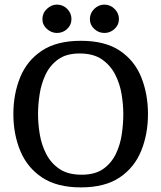

<svg xmlns="http://www.w3.org/2000/svg" viewBox="-20 -804 700 833"><path d="M331 9Q227 9 162.5 -34Q98 -77 68 -149.5Q38 -222 38 -309Q38 -396 67.5 -468.5Q97 -541 161.5 -584Q226 -627 331 -627Q436 -627 500 -584Q564 -541 593 -468.5Q622 -396 622 -309Q622 -222 592.5 -149.5Q563 -77 499 -34Q435 9 331 9ZM334 -46Q393 -46 428.5 -71.5Q464 -97 483 -137Q502 -177 508.5 -222.5Q515 -268 515 -309Q515 -350 507.5 -395.5Q500 -441 479.5 -481Q459 -521 422 -546.5Q385 -572 325 -572Q268 -572 232.5 -546.5Q197 -521 178 -481Q159 -441 152 -395.5Q145 -350 145 -309Q145 -267 152.5 -221.5Q160 -176 180.5 -136Q201 -96 238 -71Q275 -46 334 -46ZM433 -661Q408 -661 389 -678.5Q370 -696 370 -721Q370 -747 389 -765.5Q408 -784 433 -784Q458 -784 477 -765.5Q496 -747 496 -721Q496 -696 477 -678.5Q458 -661 433 -661ZM227 -661Q203 -661 183.5 -678.5Q164 -696 164 -721Q164 -747 183.5 -765.5Q203 -784 227 -784Q253 -784 271.5 -765.5Q290 -747 290 -721Q290 -696 271.5 -678.5Q253 -661 227 -661Z"/></svg>

Font: Manuale Medium
Style: Regular
Weight: 500
Designer: Eduardo Tunni / Pablo Cosgaya
Foundry: Eduardo Tunni / Pablo Cosgaya
Version: Version 1.002